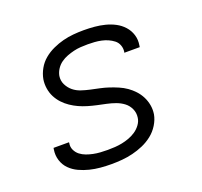

<svg xmlns="http://www.w3.org/2000/svg" viewBox="-99 -640 798 760"><g transform="rotate(-20 300.0 -260.0)"><path d="M248 8Q225 8 202 6Q179 4 157 -1.5Q135 -7 114.5 -16.5Q94 -26 78.5 -41.5Q63 -57 56 -79Q49 -101 53 -125L54 -131H119V-128Q116 -112 122.5 -98.5Q129 -85 140 -76.5Q151 -68 164.5 -63Q178 -58 192.5 -55Q207 -52 222.5 -51Q238 -50 253 -50Q269 -50 284 -51Q299 -52 314 -55Q329 -58 344 -63.5Q359 -69 372.5 -78Q386 -87 396 -100.5Q406 -114 408 -129Q411 -149 403 -166.5Q395 -184 380.5 -195Q366 -206 348 -212.5Q330 -219 311 -223Q292 -227 273.5 -231Q255 -235 236.5 -240.5Q218 -246 201.5 -253.5Q185 -261 169.5 -271.5Q154 -282 141.5 -295.5Q129 -309 120.5 -325.5Q112 -342 109 -361.5Q106 -381 109 -400Q113 -422 124.5 -442.5Q136 -463 154 -478Q172 -493 194 -503Q216 -513 237.5 -518.5Q259 -524 281 -526Q303 -528 325 -528Q348 -528 370.5 -526Q393 -524 414.5 -518.5Q436 -513 455 -503Q474 -493 488.5 -477Q503 -461 509.5 -440Q516 -419 512 -396L511 -389H446L447 -393Q449 -407 444 -420.5Q439 -434 428 -442.5Q417 -451 404.5 -456.5Q392 -462 378 -465Q364 -468 349.5 -469Q335 -470 321 -470Q306 -470 291 -469Q276 -468 261.5 -464.5Q247 -461 232.5 -455.5Q218 -450 205.5 -441Q193 -432 184.5 -419Q176 -406 173 -391Q170 -371 178.5 -354Q187 -337 201 -325.5Q215 -314 233 -308Q251 -302 269.5 -298Q288 -294 307 -290Q326 -286 344 -280Q362 -274 379.5 -266.5Q397 -259 412 -248.5Q427 -238 439.5 -224.5Q452 -211 460.5 -194.5Q469 -178 472.5 -159Q476 -140 473 -120Q469 -98 456 -77Q443 -56 424 -41Q405 -26 383 -16.5Q361 -7 338.5 -1.5Q316 4 293.5 6Q271 8 248 8Z"/></g></svg>

Font: Iosevka Aile Light Oblique
Style: Regular
Weight: 300
Italic angle: -9°
Designer: Belleve Invis
Foundry: Belleve Invis
Version: Version 31.1.0; ttfautohint (v1.8.4)